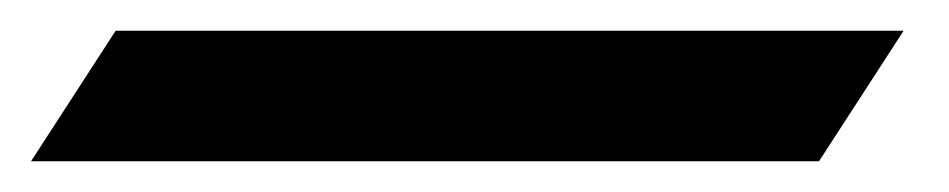

<svg xmlns="http://www.w3.org/2000/svg" viewBox="-85 -5 618 125"><path d="M-9.7 15 -64.8 100H448.2L503.3 15Z"/></svg>

Font: Hussar
Style: BdWodka
Weight: 700
Foundry: Cannot Into Space Fonts
Version: Version 2.00